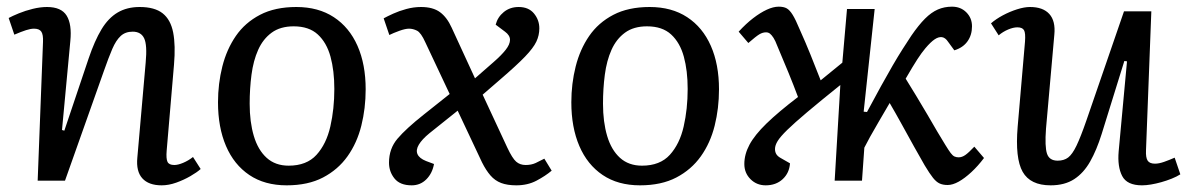

<svg xmlns="http://www.w3.org/2000/svg" viewBox="-20 -542 3570 576"><path d="M582 -35Q571 -25 551 -13.5Q531 -2 508.5 6Q486 14 465 14Q426 14 407 -7Q388 -28 392 -69L417 -354Q422 -407 412.5 -427Q403 -447 378 -447Q356 -447 342 -434Q328 -421 317 -395.5Q306 -370 292 -330L175 0H93L109 -416Q110 -438 104 -447Q98 -456 82 -456Q72 -456 58 -451.5Q44 -447 23 -438L6 -488Q17 -494 36.5 -502Q56 -510 78.5 -515.5Q101 -521 121 -521Q164 -521 180 -495Q196 -469 191 -419L166 -152L173 -150L246 -367Q264 -420 284.5 -454Q305 -488 333 -504.5Q361 -521 399 -521Q444 -521 468 -502Q492 -483 499.5 -444.5Q507 -406 502 -348L480 -90Q478 -66 482.5 -56.5Q487 -47 503 -47Q514 -47 529.5 -53.5Q545 -60 559 -71Z M840 14Q774 14 728 -17Q682 -48 658 -104Q634 -160 634 -235Q634 -291 647 -342.5Q660 -394 687.5 -434Q715 -474 760 -497.5Q805 -521 869 -521Q935 -521 981.5 -490.5Q1028 -460 1052.5 -404.5Q1077 -349 1077 -274Q1077 -217 1064 -165Q1051 -113 1022.5 -73Q994 -33 949 -9.5Q904 14 840 14ZM846 -45Q900 -45 929.5 -77.5Q959 -110 971 -162.5Q983 -215 983 -275Q983 -330 971.5 -372Q960 -414 933.5 -438.5Q907 -463 861 -463Q821 -463 795 -444Q769 -425 754.5 -392.5Q740 -360 734.5 -318Q729 -276 729 -231Q729 -176 741.5 -134Q754 -92 780 -68.5Q806 -45 846 -45Z M1405 -307 1461 -356Q1484 -376 1497 -392.5Q1510 -409 1510 -422.5Q1510 -436 1495 -447L1467 -468Q1473 -491 1491.5 -506Q1510 -521 1536 -521Q1566 -521 1582 -501.5Q1598 -482 1598 -457Q1598 -436 1589 -417Q1580 -398 1555 -372Q1530 -346 1480 -303L1428 -258L1502 -99Q1517 -67 1528.5 -57Q1540 -47 1557 -47Q1574 -47 1587 -53Q1600 -59 1613 -66L1635 -30Q1616 -14 1589.5 0Q1563 14 1529 14Q1502 14 1483.5 7Q1465 0 1451.5 -15.5Q1438 -31 1426 -55L1353 -210L1268 -142Q1246 -124 1236.5 -108Q1227 -92 1232.5 -79.5Q1238 -67 1258 -59L1282 -50Q1277 -22 1259 -4Q1241 14 1215 14Q1180 14 1163.5 -6.5Q1147 -27 1147 -54Q1147 -96 1172.5 -126Q1198 -156 1251 -198L1329 -260L1256 -415Q1243 -444 1231 -450Q1219 -456 1207 -456Q1196 -456 1178 -449.5Q1160 -443 1148 -437L1131 -487Q1142 -493 1159.5 -501Q1177 -509 1199 -515Q1221 -521 1243 -521Q1279 -521 1300 -505.5Q1321 -490 1335 -459Z M1900 14Q1834 14 1788 -17Q1742 -48 1718 -104Q1694 -160 1694 -235Q1694 -291 1707 -342.5Q1720 -394 1747.5 -434Q1775 -474 1820 -497.5Q1865 -521 1929 -521Q1995 -521 2041.5 -490.5Q2088 -460 2112.5 -404.5Q2137 -349 2137 -274Q2137 -217 2124 -165Q2111 -113 2082.5 -73Q2054 -33 2009 -9.5Q1964 14 1900 14ZM1906 -45Q1960 -45 1989.5 -77.5Q2019 -110 2031 -162.5Q2043 -215 2043 -275Q2043 -330 2031.5 -372Q2020 -414 1993.5 -438.5Q1967 -463 1921 -463Q1881 -463 1855 -444Q1829 -425 1814.5 -392.5Q1800 -360 1794.5 -318Q1789 -276 1789 -231Q1789 -176 1801.5 -134Q1814 -92 1840 -68.5Q1866 -45 1906 -45Z M2571 -207 2581 -206Q2604 -249 2623 -283.5Q2642 -318 2658 -345.5Q2674 -373 2688 -395Q2702 -417 2714 -435Q2736 -467 2755 -486Q2774 -505 2793.5 -513.5Q2813 -522 2836 -522Q2862 -522 2879 -505Q2896 -488 2896 -463Q2896 -437 2882.5 -418Q2869 -399 2843 -391L2824 -417Q2816 -429 2806 -430.5Q2796 -432 2784 -424Q2772 -416 2756 -397Q2745 -384 2732 -364Q2719 -344 2697 -306Q2711 -284 2728 -255.5Q2745 -227 2762 -198.5Q2779 -170 2792 -147Q2807 -122 2816.5 -106.5Q2826 -91 2832 -83Q2838 -75 2843.5 -72.5Q2849 -70 2856 -70Q2866 -70 2876 -77Q2886 -84 2903 -102L2932 -68Q2914 -44 2894 -25.5Q2874 -7 2856 3Q2838 13 2823 13Q2809 13 2799 8.5Q2789 4 2779 -8.5Q2769 -21 2754 -46Q2740 -70 2722 -102.5Q2704 -135 2685 -169.5Q2666 -204 2649 -233Q2631 -202 2616 -176.5Q2601 -151 2590.5 -132Q2580 -113 2573 -99L2566 0H2484L2501 -287Q2440 -238 2401.5 -205.5Q2363 -173 2342 -152.5Q2321 -132 2313 -119Q2305 -106 2305 -95Q2305 -86 2309 -79.5Q2313 -73 2322 -68L2350 -52Q2348 -23 2328 -4.5Q2308 14 2277 14Q2250 14 2231.5 -4.5Q2213 -23 2213 -50Q2213 -79 2228.5 -108Q2244 -137 2279.5 -171.5Q2315 -206 2374 -251Q2361 -286 2345 -325Q2329 -364 2312 -404Q2306 -420 2300.5 -428.5Q2295 -437 2290 -441Q2285 -445 2278 -445Q2268 -445 2258 -439Q2248 -433 2225 -413L2196 -447Q2218 -471 2239.5 -487.5Q2261 -504 2280.5 -513Q2300 -522 2316 -522Q2331 -522 2340 -517Q2349 -512 2358 -497.5Q2367 -483 2379 -454Q2397 -414 2411.5 -378Q2426 -342 2442 -301L2507 -354L2521 -515H2604Z M2953 -472Q2968 -485 2988.5 -496Q3009 -507 3031 -514Q3053 -521 3070 -521Q3109 -521 3128 -500Q3147 -479 3143 -438L3118 -156Q3114 -102 3121 -81Q3128 -60 3153 -60Q3172 -60 3184.5 -69.5Q3197 -79 3209.5 -105Q3222 -131 3239 -180L3352 -508H3434L3418 -91Q3417 -69 3423 -60Q3429 -51 3445 -51Q3457 -51 3472.5 -56.5Q3488 -62 3504 -69L3521 -19Q3510 -12 3495 -6Q3480 0 3464 4.5Q3448 9 3433 11.5Q3418 14 3406 14Q3361 14 3346.5 -14Q3332 -42 3336 -88L3361 -358L3353 -359L3285 -140Q3270 -92 3250.5 -57.5Q3231 -23 3202.5 -4.5Q3174 14 3132 14Q3071 14 3048 -26.5Q3025 -67 3033 -162L3055 -417Q3057 -443 3052 -451.5Q3047 -460 3032 -460Q3020 -460 3004.5 -453.5Q2989 -447 2976 -436Z"/></svg>

Font: Literata
Style: Italic
Weight: 400
Italic angle: -2°
Designer: Latin by Veronika Burian and Jose Scaglione. Greek by Irene Vlachou. Cyrillic by Vera Evstafieva
Foundry: TypeTogether
Version: Version 3.103;gftools[0.9.29]